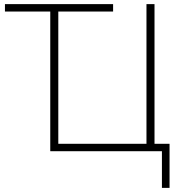

<svg xmlns="http://www.w3.org/2000/svg" viewBox="-20 -734 876 932"><path d="M766 178V0H224V-678H4V-714H529V-678H263V-36H691V-714H730V-36H803V178Z"/></svg>

Font: Noto Sans ExtraLight
Style: Regular
Weight: 200
Designer: Monotype Design Team
Foundry: Monotype Imaging Inc.
Version: Version 2.007